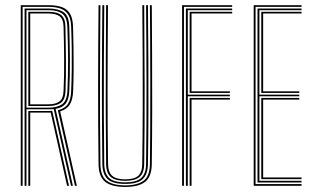

<svg xmlns="http://www.w3.org/2000/svg" viewBox="-20 -716 1207 740"><path d="M60 0V-696H167.5Q197.5 -696 218 -688.8Q238.5 -681.5 249.5 -663.6Q260.5 -645.8 261.5 -613.5Q262.8 -571.8 263.4 -529.5Q264 -487.2 263.8 -445.8Q263.5 -404.2 261.8 -364.5Q260.5 -331.5 248.9 -313Q237.2 -294.5 211.8 -286.8L276.2 0H268.8L203 -291.2Q229.8 -297.5 241.4 -314.8Q253 -332 254.2 -364.2Q256 -405 256.5 -445.2Q257 -485.5 256.5 -527.4Q256 -569.2 254.2 -614.5Q253.2 -642.5 243.4 -658.9Q233.5 -675.2 214.6 -682.4Q195.8 -689.5 167.5 -689.5H67.2V0ZM89.2 0V-288.2H166.2Q170.5 -288.2 174.4 -288.4Q178.2 -288.5 181.2 -288.8L246 0H238.5L175.5 -282Q173.2 -282 170.9 -282Q168.5 -282 166.2 -282H96.5V0ZM74.8 0V-683.2H167.5Q203.5 -683.2 224.6 -669.4Q245.8 -655.5 247 -613.2Q249 -546.2 249.4 -483.6Q249.8 -421 247 -365Q245.5 -332.5 233.1 -316.6Q220.8 -300.8 194.2 -296.5L261 0H253.5L187 -295.5Q182.2 -295.2 177.4 -295Q172.5 -294.8 166.8 -294.8H82V0ZM82 -301H166.8Q200.2 -301 219.1 -314.2Q238 -327.5 239.8 -365.2Q242.5 -424.5 242.4 -485.6Q242.2 -546.8 239.5 -613.2Q238 -650.5 219.5 -663.6Q201 -676.8 167.5 -676.8H82ZM89.2 -307.5V-670.5H167.5Q201.5 -670.5 216.6 -657.2Q231.8 -644 232.2 -612.5Q233.5 -555.8 234.1 -490.8Q234.8 -425.8 232.5 -366Q231.2 -330.5 213.6 -319Q196 -307.5 166.8 -307.5ZM96.5 -314H166.8Q194 -314 208.9 -324.8Q223.8 -335.5 225 -366Q227.8 -427.2 227.2 -488.2Q226.8 -549.2 225 -612.5Q224.2 -643.5 209 -653.8Q193.8 -664 167.5 -664H96.5Z M462.5 4.5Q410.2 4.5 385.2 -15.4Q360.2 -35.2 359.8 -84.2Q358.8 -158.5 358.4 -235.8Q358 -313 358.1 -391.1Q358.2 -469.2 358.6 -546Q359 -622.8 359.8 -696H367Q366.5 -633 366 -558.8Q365.5 -484.5 365.4 -404.2Q365.2 -324 365.6 -242.6Q366 -161.2 367 -84.2Q367.5 -36.8 391.8 -19.1Q416 -1.5 462.5 -1.5Q508 -1.5 532.6 -18.9Q557.2 -36.2 557.8 -84.2Q558.8 -153.5 559 -232.5Q559.2 -311.5 559.2 -393Q559.2 -474.5 558.8 -552.1Q558.2 -629.8 557.8 -696H565Q565.8 -610.2 566.2 -507.5Q566.8 -404.8 566.6 -296.2Q566.5 -187.8 565 -84.2Q564.5 -35.2 539.6 -15.4Q514.8 4.5 462.5 4.5ZM462.5 -7.2Q413 -7.2 394 -26.4Q375 -45.5 374.5 -84.2Q373.5 -165.8 373.1 -238.8Q372.8 -311.8 372.8 -383.4Q372.8 -455 373.2 -531.5Q373.8 -608 374.5 -696H381.8Q380.8 -575.8 380.4 -475.4Q380 -375 380.2 -280.8Q380.5 -186.5 381.8 -84.5Q382.2 -48 400 -30.6Q417.8 -13.2 462.5 -13.2Q505.2 -13.2 523.9 -29.8Q542.5 -46.2 543 -84.5Q544 -163.5 544.4 -239.9Q544.8 -316.2 544.6 -391.5Q544.5 -466.8 544.1 -542.5Q543.8 -618.2 543 -696H550.2Q551.2 -584.5 551.8 -483.6Q552.2 -382.8 552 -284.9Q551.8 -187 550.2 -84.2Q549.8 -45.8 530.9 -26.5Q512 -7.2 462.5 -7.2ZM462.5 -19Q424.8 -19 407.1 -33.8Q389.5 -48.5 389 -84.8Q387.8 -183.5 387.5 -284.9Q387.2 -386.2 387.8 -489.4Q388.2 -592.5 389 -696H396.2Q395.5 -602.8 395.1 -524Q394.8 -445.2 394.6 -373.9Q394.5 -302.5 395 -231.8Q395.5 -161 396.5 -83.5Q397 -52 412.5 -38.4Q428 -24.8 462.5 -24.8Q497.5 -24.8 512.8 -38.6Q528 -52.5 528.2 -84.2Q529.8 -196.5 530 -293.5Q530.2 -390.5 529.9 -487.5Q529.5 -584.5 528.5 -696H535.8Q537 -542 537.4 -385.8Q537.8 -229.5 535.8 -84.8Q535.2 -48.2 517.5 -33.6Q499.8 -19 462.5 -19Z M681.8 0V-696H874.8V-689.5H689V0ZM711 0V-338.5H866V-332H718.2V0ZM696.5 0V-683.2H874.8V-676.8H703.8V-351.2H866V-345H703.8V0ZM711 -357.8V-670.5H874.8V-664H718.2V-364H866V-357.8Z M957.8 0V-696H1142.2V-689.5H965V-6.5H1142.2V0ZM987 -25.5V-338.5H1133.5V-332H994.2V-32H1142.2V-25.5ZM972.5 -12.8V-683.2H1142.2V-676.8H979.8V-351.2H1133.5V-345H979.8V-19.2H1142.2V-12.8ZM987 -357.8V-670.5H1142.2V-664H994.2V-364H1133.5V-357.8Z"/></svg>

Font: Big Shoulders Inline Text SC Thin
Style: Regular
Weight: 100
Designer: Patric King
Foundry: XO Type Co
Version: Version 2.002